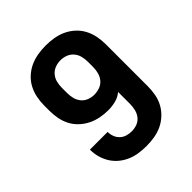

<svg xmlns="http://www.w3.org/2000/svg" viewBox="-206 -873 1012 1012"><g transform="rotate(-45 300.0 -367.5)"><path d="M302 8Q274 8 246 4Q218 0 192 -11Q166 -22 144 -40Q122 -58 107 -82Q92 -106 84.5 -133.5Q77 -161 77 -189Q77 -190 77 -190Q77 -190 77 -190H209Q209 -190 209 -190Q209 -190 209 -190Q209 -172 215.5 -154.5Q222 -137 235.5 -124.5Q249 -112 266.5 -107Q284 -102 302 -102Q323 -102 342.5 -109.5Q362 -117 374.5 -133Q387 -149 392 -169.5Q397 -190 397 -210V-300Q376 -282 348.5 -275Q321 -268 293 -268Q264 -268 235 -273.5Q206 -279 179.5 -292Q153 -305 131 -325.5Q109 -346 95.5 -372Q82 -398 76.5 -427Q71 -456 71 -486V-525Q71 -555 77 -584.5Q83 -614 97 -640.5Q111 -667 133.5 -687.5Q156 -708 183 -720.5Q210 -733 240 -738Q270 -743 300 -743Q330 -743 360 -738Q390 -733 417 -720.5Q444 -708 466.5 -687.5Q489 -667 503 -640.5Q517 -614 523 -584.5Q529 -555 529 -525V-210Q529 -180 523.5 -150.5Q518 -121 504 -95Q490 -69 467.5 -48Q445 -27 418.5 -14.5Q392 -2 362 3Q332 8 302 8ZM298 -378Q319 -378 339 -385Q359 -392 372.5 -408Q386 -424 391.5 -444.5Q397 -465 397 -486V-525Q397 -546 392 -566Q387 -586 373.5 -602Q360 -618 340.5 -625.5Q321 -633 300 -633Q279 -633 259.5 -625.5Q240 -618 226.5 -602Q213 -586 208 -566Q203 -546 203 -525V-486Q203 -465 208 -445Q213 -425 226 -409Q239 -393 258.5 -385.5Q278 -378 298 -378Q298 -378 298 -378Q298 -378 298 -378Z"/></g></svg>

Font: Iosevka SS04 XBd Ex
Style: Regular
Weight: 800
Width: 7
Monospace: yes
Designer: Belleve Invis
Foundry: Belleve Invis
Version: Version 19.0.0; ttfautohint (v1.8.4)